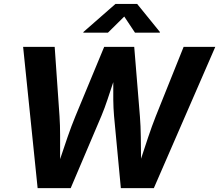

<svg xmlns="http://www.w3.org/2000/svg" viewBox="-20 -969 1129 989"><path d="M173.8 0 99.1 -727.5H261.7L286.6 -369.6Q289.6 -324.2 289.6 -273.2Q289.6 -222.2 289.6 -170.9Q289.6 -165.5 289.6 -160.2Q289.6 -154.8 289.6 -149.4Q308.1 -205.1 327.9 -262.5Q347.7 -319.8 368.2 -369.6L516.6 -727.5H671.4L700.7 -369.6Q704.6 -320.3 705.3 -263.7Q706.1 -207 706.5 -151.4Q724.6 -207 743.7 -263.7Q762.7 -320.3 782.2 -369.6L925.8 -727.5H1088.9L772.5 0H602.5L567.4 -372.1Q564 -411.6 563.5 -455.6Q563 -499.5 563.5 -545.9Q548.3 -500.5 533.9 -456.8Q519.5 -413.1 502.4 -372.1L344.2 0ZM536.1 -800.8H409.2L409.7 -804.2L574.7 -948.7H686.5L803.7 -804.2L803.2 -800.8H675.3L620.1 -883.8Z"/></svg>

Font: Inter
Style: Bold Italic
Weight: 700
Italic angle: -9.39999°
Designer: Rasmus Andersson
Foundry: rsms
Version: Version 4.001;git-9221beed3